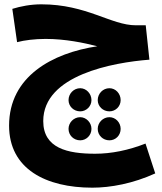

<svg xmlns="http://www.w3.org/2000/svg" viewBox="-20 -597 748 888"><path d="M407 271C491 271 595 252 698 205L653 67C574 98 495 114 420 114C293 114 180 89 180 -37C180 -250 503 -308 671 -321L654 -480H609C493 -480 382 -577 171 -577C122 -577 76 -568 37 -556L59 -402C93 -411 141 -417 191 -417C282 -417 368 -399 430 -383C223 -352 22 -244 22 -16C22 185 193 271 407 271ZM351 -82C379 -82 403 -105 403 -134C403 -164 379 -189 351 -189C321 -189 297 -164 297 -134C297 -105 321 -82 351 -82ZM486 -82C515 -82 538 -105 538 -134C538 -164 515 -189 486 -189C456 -189 432 -164 432 -134C432 -105 456 -82 486 -82ZM351 52C379 52 403 29 403 -1C403 -30 379 -55 351 -55C321 -55 297 -30 297 -1C297 29 321 52 351 52ZM486 52C515 52 538 29 538 -1C538 -30 515 -55 486 -55C456 -55 432 -30 432 -1C432 29 456 52 486 52Z"/></svg>

Font: Noto Sans Arabic UI XBd
Style: Regular
Weight: 800
Designer: Monotype Design Team, Nadine Chahine and Nizar Qandah
Foundry: Monotype Imaging Inc.
Version: Version 2.010